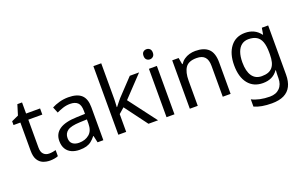

<svg xmlns="http://www.w3.org/2000/svg" viewBox="-108 -1259 3163 1999"><g transform="rotate(-20 1473.5 -260.0)"><path d="M264 -62Q284 -62 305 -65.5Q326 -69 339 -73V-6Q325 1 299 5.5Q273 10 249 10Q207 10 171.5 -4.5Q136 -19 114 -55Q92 -91 92 -156V-468H16V-510L93 -545L128 -659H180V-536H335V-468H180V-158Q180 -109 203.5 -85.5Q227 -62 264 -62Z M649 -545Q747 -545 794 -502Q841 -459 841 -365V0H777L760 -76H756Q733 -47 708.5 -27.5Q684 -8 652.5 1Q621 10 576 10Q528 10 489.5 -7Q451 -24 429 -59.5Q407 -95 407 -149Q407 -229 470 -272.5Q533 -316 664 -320L755 -323V-355Q755 -422 726 -448Q697 -474 644 -474Q602 -474 564 -461.5Q526 -449 493 -433L466 -499Q501 -518 549 -531.5Q597 -545 649 -545ZM675 -259Q575 -255 536.5 -227Q498 -199 498 -148Q498 -103 525.5 -82Q553 -61 596 -61Q664 -61 709 -98.5Q754 -136 754 -214V-262Z M1094 -363Q1094 -347 1092.5 -321Q1091 -295 1090 -276H1094Q1100 -284 1112 -299Q1124 -314 1136.5 -329.5Q1149 -345 1158 -355L1329 -536H1432L1215 -307L1447 0H1341L1155 -250L1094 -197V0H1007V-760H1094Z M1629 -536V0H1541V-536ZM1586 -737Q1606 -737 1621.5 -723.5Q1637 -710 1637 -681Q1637 -653 1621.5 -639Q1606 -625 1586 -625Q1564 -625 1549 -639Q1534 -653 1534 -681Q1534 -710 1549 -723.5Q1564 -737 1586 -737Z M2057 -546Q2153 -546 2202 -499.5Q2251 -453 2251 -349V0H2164V-343Q2164 -408 2135 -440Q2106 -472 2044 -472Q1955 -472 1921 -422Q1887 -372 1887 -278V0H1799V-536H1870L1883 -463H1888Q1906 -491 1932.5 -509.5Q1959 -528 1991 -537Q2023 -546 2057 -546Z M2607 -546Q2660 -546 2702.5 -526Q2745 -506 2775 -465H2780L2792 -536H2862V9Q2862 85 2836 136.5Q2810 188 2757 214Q2704 240 2622 240Q2564 240 2515.5 231.5Q2467 223 2429 206V125Q2467 145 2518 156Q2569 167 2627 167Q2696 167 2735.5 126.5Q2775 86 2775 16V-5Q2775 -17 2776 -39.5Q2777 -62 2778 -71H2774Q2746 -30 2704.5 -10Q2663 10 2608 10Q2504 10 2445.5 -63Q2387 -136 2387 -267Q2387 -395 2445.5 -470.5Q2504 -546 2607 -546ZM2619 -472Q2574 -472 2542.5 -448Q2511 -424 2494.5 -378Q2478 -332 2478 -266Q2478 -167 2514.5 -114.5Q2551 -62 2621 -62Q2662 -62 2691 -72.5Q2720 -83 2739 -105.5Q2758 -128 2767 -163Q2776 -198 2776 -246V-267Q2776 -340 2759.5 -385Q2743 -430 2708 -451Q2673 -472 2619 -472Z"/></g></svg>

Font: binaryvertical115
Style: Book
Weight: 400
Designer: Jelle Bosma - Monotype Design Team
Foundry: Monotype Imaging Inc.
Version: Version 2.003